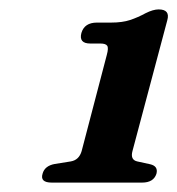

<svg xmlns="http://www.w3.org/2000/svg" viewBox="-20 -737 377 408"><path d="M172 -644.5Q147 -644.5 153 -667Q159.5 -689 186 -689H216Q240 -689 256.5 -694.5Q273 -700 289.5 -709Q305.5 -717 317 -717Q342 -717 335.5 -694L261.5 -416Q256.5 -397.5 271.5 -394L299 -388Q316.5 -384 312.5 -368Q306.5 -349 282 -349H90Q64.5 -349 70.5 -368Q75 -384.5 96 -388.5L130.5 -394Q148 -397 153.5 -416L207 -620.5Q211 -635 207.8 -639.8Q204.5 -644.5 193.5 -644.5Z"/></svg>

Font: Fraunces 9pt S050 SemiBold
Style: Italic
Weight: 600
Italic angle: -16°
Version: Version 1.000; ttfautohint (v1.8.3)